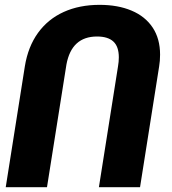

<svg xmlns="http://www.w3.org/2000/svg" viewBox="-20 -780 718 800"><path d="M475.1 -541Q475.1 -585.9 452.4 -606.9Q429.7 -627.9 384.3 -627.9Q278.3 -627.9 256.8 -511.2L175.8 0H3.9L83.5 -503.4Q96.7 -585.4 138.4 -643.1Q180.2 -700.7 245.6 -730.2Q311 -759.8 395 -759.8Q471.2 -759.8 528.1 -735.8Q585 -711.9 616 -665.3Q647 -618.7 647 -552.2Q647 -526.4 643.1 -503.4L563.5 0H392.1L471.7 -503.4Q475.1 -522.5 475.1 -541Z"/></svg>

Font: Mardoto Black
Style: Italic
Weight: 900
Italic angle: -12°
Designer: Christian Robertson, Vahan Hovhannisyan
Foundry: Google
Version: Version 1.000